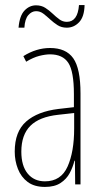

<svg xmlns="http://www.w3.org/2000/svg" viewBox="-20 -726 406 756"><path d="M177 -537Q240 -537 268.5 -496.5Q297 -456 297 -358V0H276L275 -93H273Q267 -68 254.5 -44.5Q242 -21 218.5 -5.5Q195 10 157 10Q115 10 89 -9.5Q63 -29 50.5 -61Q38 -93 38 -129Q38 -208 83 -247.5Q128 -287 210 -297L271 -304V-355Q271 -445 249 -478.5Q227 -512 177 -512Q159 -512 135 -506Q111 -500 83 -483L72 -505Q123 -537 177 -537ZM209 -274Q135 -266 99.5 -230.5Q64 -195 64 -129Q64 -73 89 -42.5Q114 -12 157 -12Q220 -12 246 -70Q272 -128 272 -220V-281ZM53 -617Q57 -664 76.5 -684.5Q96 -705 122 -705Q143 -705 158.5 -695Q174 -685 187 -672.5Q200 -660 213.5 -650Q227 -640 243 -640Q286 -640 291 -706H313Q312 -660 291.5 -638.5Q271 -617 243 -617Q222 -617 206.5 -627Q191 -637 177.5 -649.5Q164 -662 151 -672Q138 -682 122 -682Q105 -682 91.5 -666.5Q78 -651 76 -617Z"/></svg>

Font: Noto Sans ExtraCondensed Thin
Style: Regular
Weight: 100
Width: 2
Designer: Monotype Design Team
Foundry: Monotype Imaging Inc.
Version: Version 2.013; ttfautohint (v1.8.4.7-5d5b)